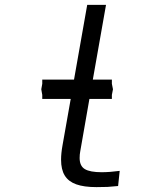

<svg xmlns="http://www.w3.org/2000/svg" viewBox="-20 -755 640 786"><path d="M230 -101Q230 -127.5 236 -160.5L269.5 -350H153V-366.5L149 -389.5L153 -412V-429H283L337 -735H414L360 -429H438V-412L442.5 -389.5L438 -366.5V-350H346L308.5 -135.5Q306 -123 306 -108.5Q306 -75.5 327.2 -62.8Q348.5 -50 396 -50Q429 -50 470 -55.5L463.5 6.5Q434 9.5 420.2 10.2Q406.5 11 375 11Q323.5 11 291.8 -0.5Q260 -12 245 -36.5Q230 -61 230 -101Z"/></svg>

Font: JuliaMono Light
Style: Italic
Weight: 300
Italic angle: -9°
Monospace: yes
Designer: cormullion
Foundry: corm
Version: Version 0.054; ttfautohint (v1.8.4)